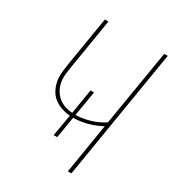

<svg xmlns="http://www.w3.org/2000/svg" viewBox="-178 -838 855 941"><g transform="rotate(30 250.0 -367.5)"><path d="M352 0 398 -282Q362 -262 322.5 -251.5Q283 -241 243 -240L223 -119H203L224 -241Q199 -243 175.5 -251Q152 -259 133 -273.5Q114 -288 102.5 -309.5Q91 -331 86.5 -355Q82 -379 84.5 -405Q87 -431 91 -456L137 -735H157L111 -454Q107 -431 104.5 -407.5Q102 -384 105.5 -362.5Q109 -341 119.5 -322Q130 -303 146 -289Q162 -275 183 -267.5Q204 -260 227 -259L250 -399H270L246 -258Q286 -259 326.5 -271Q367 -283 402 -306L473 -735H493L372 0Z"/></g></svg>

Font: Iosevka Thin
Style: Italic
Weight: 100
Italic angle: -9°
Monospace: yes
Designer: Belleve Invis
Foundry: Belleve Invis
Version: Version 32.5.0; ttfautohint (v1.8.4)